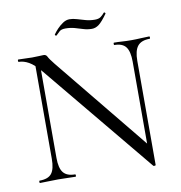

<svg xmlns="http://www.w3.org/2000/svg" viewBox="-87 -862 901 957"><g transform="rotate(-10 363.5 -383.5)"><path d="M119.8 -108.6V-602L143.4 -600V-108.6Q143.4 -57.2 161.4 -34.6Q179.4 -12 220.8 -12Q223.6 -12 223.6 -6Q223.6 0 220.8 0Q201.2 0 180.1 -1Q159 -2 133.4 -2Q108.2 -2 84.9 -1Q61.6 0 40.8 0Q38.6 0 38.6 -6Q38.6 -12 40.8 -12Q84.8 -12 102.3 -34.6Q119.8 -57.2 119.8 -108.6ZM624.2 11.8Q624.2 14 619.3 14.5Q614.4 15 612.4 14L152.2 -543Q117.8 -584 91.6 -598.5Q65.4 -613 41.2 -613Q38.4 -613 38.4 -619Q38.4 -625 41.2 -625Q58.8 -625 77.4 -624Q96 -623 110.8 -623Q129.2 -623 145 -624Q160.8 -625 168.8 -625Q181.8 -625 187.1 -613.5Q192.4 -602 215.6 -573L616.2 -82ZM624.2 -515.4V11.8L600.8 -19V-515.4Q600.8 -566.8 583.6 -589.9Q566.4 -613 525 -613Q523 -613 523 -619Q523 -625 525 -625Q545.4 -625 566.5 -623.5Q587.6 -622 613.2 -622Q637 -622 660.6 -623.5Q684.2 -625 703.8 -625Q706.6 -625 706.6 -619Q706.6 -613 703.8 -613Q661.4 -613 642.8 -589.9Q624.2 -566.8 624.2 -515.4ZM452.2 -754.2Q471.6 -754.2 482.1 -762.2Q492.6 -770.2 501.6 -781.2Q503.6 -783.2 507.1 -779.8Q510.6 -776.4 508.6 -774.2Q481.6 -736.4 464.7 -724.1Q447.8 -711.8 429.6 -711.8Q407.6 -711.8 387.1 -718.2Q366.6 -724.6 345.5 -730.6Q324.4 -736.6 299 -736.6Q278.6 -736.6 269.3 -728.4Q260 -720.2 249.6 -709.6Q247.6 -708.6 244.1 -711.2Q240.6 -713.8 242.6 -716.6Q250.6 -728.4 264 -742.6Q277.4 -756.8 293.6 -767.6Q309.8 -778.4 327.2 -778.4Q344.4 -778.4 364 -772.4Q383.6 -766.4 405.8 -760.3Q428 -754.2 452.2 -754.2Z"/></g></svg>

Font: Cormorant Garamond Light
Style: Regular
Weight: 300
Designer: Christian Thalmann (Catharsis Fonts)
Foundry: Catharsis Fonts
Version: Version 4.001